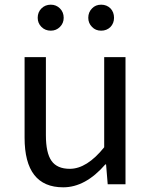

<svg xmlns="http://www.w3.org/2000/svg" viewBox="-20 -787 647 820"><path d="M85 -199V-543H176V-210Q176 -134 200 -100Q224 -66 278 -66Q351 -66 425 -158V-543H516V0H440L433 -85H430Q345 13 250 13Q85 13 85 -199ZM157 -672Q141 -688 141 -711Q141 -735 157 -751Q173 -767 197 -767Q220 -767 236 -751Q252 -735 252 -711Q252 -688 236 -672Q220 -656 197 -656Q173 -656 157 -672ZM373 -672Q357 -688 357 -711Q357 -735 373 -751Q388 -767 412 -767Q436 -767 452 -751Q467 -735 467 -711Q467 -688 452 -672Q436 -656 412 -656Q388 -656 373 -672Z"/></svg>

Font: 思源黑体R
Style: Regular
Weight: 400
Designer: Ryoko NISHIZUKA  (kana & ideographs); Paul D. Hunt (Latin, Greek & Cyrillic); Wenlong ZHANG  (bopomofo); Sandoll Communi
Foundry: Adobe Systems Incorporated
Version: Version 1.00 June 24, 2014, initial release